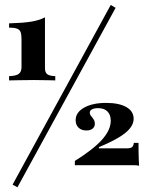

<svg xmlns="http://www.w3.org/2000/svg" viewBox="-20 -710 620 798"><path d="M17.7 -375.8V-393.5Q46 -394.4 57.7 -402.8Q69.4 -411.3 69.4 -431.5V-547.6Q69.4 -567.7 65.3 -577.4Q61.3 -587.1 50.4 -591.1Q39.5 -595.2 17.7 -595.2V-612.9Q74.2 -614.5 108.1 -619.8Q141.9 -625 166.9 -637.9V-427.4Q166.9 -408.9 176.2 -401.6Q185.5 -394.4 209.7 -393.5V-375.8Q195.2 -376.6 179 -376.6Q162.9 -376.6 147.6 -377Q132.3 -377.4 119.4 -377.4Q105.6 -377.4 90.3 -377Q75 -376.6 57.3 -376.6Q39.5 -376.6 17.7 -375.8ZM52.4 68.5 32.3 57.3 440.3 -689.5 460.5 -677.4ZM558.1 -21Q551.6 -23.4 535.5 -23.4H291.1V-41.1Q368.5 -89.5 404.4 -129.8Q440.3 -170.2 440.3 -208.1Q440.3 -233.1 426.6 -246.8Q412.9 -260.5 387.9 -260.5Q371.8 -260.5 362.5 -255.6Q353.2 -250.8 353.2 -241.9Q353.2 -233.9 358.9 -227.4Q364.5 -221 369.4 -213.3Q374.2 -205.6 374.2 -195.2Q374.2 -183.1 364.9 -175.4Q355.6 -167.7 339.5 -167.7Q318.5 -167.7 306.5 -179.4Q294.4 -191.1 294.4 -210.5Q294.4 -242.7 329.4 -262.5Q364.5 -282.3 421 -282.3Q475 -282.3 505.2 -264.9Q535.5 -247.6 535.5 -216.1Q535.5 -196 520.2 -176.6Q504.8 -157.3 473 -138.3Q441.1 -119.4 391.1 -98.4V-93.5H507.3Q522.6 -93.5 528.6 -98.4Q534.7 -103.2 536.3 -116.1H555.6Q555.6 -91.9 556 -74.2Q556.5 -56.5 556.9 -43.5Q557.3 -30.6 558.1 -21Z"/></svg>

Font: Playfair
Style: Bold
Weight: 700
Designer: Claus Eggers Sørensen
Foundry: Claus Eggers Sørensen
Version: Version 2.001;gftools[0.9.30]